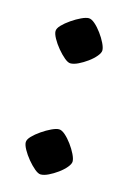

<svg xmlns="http://www.w3.org/2000/svg" viewBox="-88 -559 408 611"><g transform="rotate(15 116.0 -253.0)"><path d="M108 7Q100 7 88 -3Q76 -13 64 -27.5Q52 -42 44 -56.5Q36 -71 36 -80Q36 -89 46.5 -100Q57 -111 73 -122Q89 -133 104 -140Q119 -147 128 -147Q137 -147 148.5 -137Q160 -127 171 -112Q182 -97 189 -82.5Q196 -68 196 -59Q196 -51 186.5 -39.5Q177 -28 162.5 -17.5Q148 -7 133.5 0Q119 7 108 7ZM108 -359Q100 -359 88 -369Q76 -379 64 -393.5Q52 -408 44 -422.5Q36 -437 36 -446Q36 -455 46.5 -466Q57 -477 73 -488Q89 -499 104 -506Q119 -513 128 -513Q137 -513 148.5 -503Q160 -493 171 -478Q182 -463 189 -448.5Q196 -434 196 -425Q196 -417 186.5 -405.5Q177 -394 162.5 -383.5Q148 -373 133.5 -366Q119 -359 108 -359Z"/></g></svg>

Font: Texturina 12pt Medium
Style: Regular
Weight: 500
Designer: Guillermo Torres Carreño
Foundry: Omnibus-Type
Version: Version 1.002